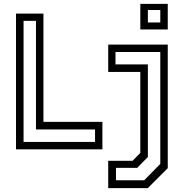

<svg xmlns="http://www.w3.org/2000/svg" viewBox="-20 -770 948 990"><path d="M62.5 0V-700H204V-141.5H508V0ZM101.5 -38H470V-102.5H165.5V-662.5H101.5ZM538 200V59H663.5L703.5 18.5V-399H538V-540H845V97L742 200ZM578 159.5H723.5L806.5 75V-502H575.5V-438H742.5V39.5L687.5 95.5H578ZM703.5 -618V-750H845V-618ZM742.5 -654H806.5V-718.5H742.5Z"/></svg>

Font: Tourney
Style: Regular
Weight: 400
Designer: Tyler Finck
Foundry: Etcetera Type Co
Version: Version 1.015